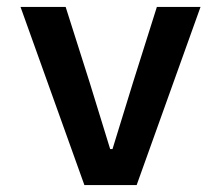

<svg xmlns="http://www.w3.org/2000/svg" viewBox="-20 -536 640 556"><path d="M375.7 0 560.7 -516H434.3L365.1 -296.9L305.8 -104.4H299L239.7 -296.9L170.1 -516H39.4L224.4 0Z"/></svg>

Font: Margiela Mono SemiBold
Style: Regular
Weight: 600
Designer: Mike Abbink, Paul van der Laan, Pieter van Rosmalen
Foundry: Bold Monday
Version: Version 2.003 2021